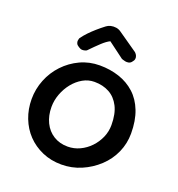

<svg xmlns="http://www.w3.org/2000/svg" viewBox="-126 -797 832 899"><g transform="rotate(20 289.5 -347.5)"><path d="M278 -2Q226 -2 182.5 -21Q139 -40 108 -72.5Q77 -105 60 -149Q43 -193 43 -243Q43 -293 61.5 -339.5Q80 -386 114 -422Q148 -458 193 -479Q238 -500 290 -500Q342 -500 387 -485Q432 -470 465.5 -439.5Q499 -409 517.5 -361.5Q536 -314 536 -250Q536 -200 516 -155Q496 -110 459.5 -76Q423 -42 376.5 -22Q330 -2 278 -2ZM277 -91Q309 -91 337.5 -104.5Q366 -118 388 -141Q410 -164 423 -193.5Q436 -223 436 -256Q436 -312 417.5 -348Q399 -384 367 -401.5Q335 -419 293 -419Q262 -419 235 -403.5Q208 -388 187.5 -362.5Q167 -337 155 -305Q143 -273 143 -240Q143 -197 159.5 -163Q176 -129 206.5 -110Q237 -91 277 -91ZM168 -547Q158 -553 155 -560Q152 -567 152.5 -573Q153 -579 154.5 -583Q156 -587 156 -587Q169 -605 183.5 -620Q198 -635 215 -650Q232 -665 253 -681Q262 -688 274.5 -691Q287 -694 301 -692Q315 -690 327 -681L422 -615Q422 -615 426 -611Q430 -607 433 -600Q436 -593 435 -585Q434 -577 425 -567Q419 -560 410.5 -558.5Q402 -557 394.5 -558.5Q387 -560 381.5 -562Q376 -564 376 -564L297 -623Q280 -615 258.5 -595Q237 -575 208 -545Q208 -545 202 -542.5Q196 -540 187 -540Q178 -540 168 -547Z"/></g></svg>

Font: Sour Gummy
Style: Regular
Weight: 400
Designer: Stefie Justprince
Foundry: Eifetstype
Version: Version 1.000